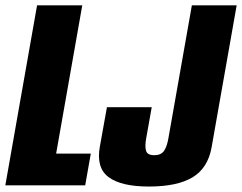

<svg xmlns="http://www.w3.org/2000/svg" viewBox="-53 -695 908 720"><path d="M-33 0 86 -675H255.5L157.5 -119H287.5L266.5 0ZM505.5 4.5Q401.5 4.5 354.2 -30.8Q307 -66 321.5 -145.5L348 -293H516L495.5 -178Q489.5 -145.5 494.8 -129.2Q500 -113 525.5 -113Q550.5 -113 561.8 -128.8Q573 -144.5 578.5 -176.5L666.5 -675H834.5L740.5 -142.5Q726.5 -64.5 669 -30Q611.5 4.5 505.5 4.5Z"/></svg>

Font: Anybody Condensed ExtraBold
Style: Italic
Weight: 800
Width: 3
Italic angle: -10°
Designer: Tyler Finck
Foundry: Etcetera Type Company
Version: Version 1.010; ttfautohint (v1.8.3) -l 8 -r 50 -G 200 -x 14 